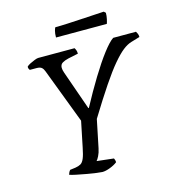

<svg xmlns="http://www.w3.org/2000/svg" viewBox="-123 -962 972 1066"><g transform="rotate(-15 363.0 -429.0)"><path d="M334 0Q326 0 300.5 -3.5Q275 -7 244 -12.5Q213 -18 187 -23.5Q161 -29 151 -33Q155 -48 164 -58L195 -62Q214 -65 226 -72Q238 -79 246.5 -99Q255 -119 263 -160L293 -306L173 -622Q168 -636 159 -644Q150 -652 129 -652H91Q89 -654 86.5 -659Q84 -664 84 -672Q90 -679 104 -686Q118 -693 132 -698.5Q146 -704 153 -704H362Q366 -698 369 -690Q372 -682 372 -670L315 -658Q293 -653 279 -644.5Q265 -636 265 -617Q265 -605 271 -588L350 -363H353Q398 -447 442 -519Q486 -591 523 -639.5Q560 -688 584 -704H715Q718 -699 722 -691Q726 -683 726 -671L676 -656Q652 -649 626.5 -629Q601 -609 567 -569Q533 -529 487.5 -461.5Q442 -394 380 -293L347 -133Q342 -108 333 -90.5Q324 -73 318 -67L415 -56Q416 -54 418.5 -47.5Q421 -41 421 -33Q405 -20 379 -10Q353 0 334 0ZM278 -788Q278 -811 282 -825.5Q286 -840 289 -844Q319 -844 359.5 -846Q400 -848 442 -850.5Q484 -853 519 -855Q554 -857 571 -858L581 -849Q581 -831 577 -813Q573 -795 570 -788Z"/></g></svg>

Font: Texturina
Style: Italic
Weight: 400
Italic angle: -11°
Designer: Guillermo Torres Carreño
Foundry: Omnibus-Type
Version: Version 1.002; ttfautohint (v1.8.3)